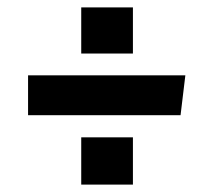

<svg xmlns="http://www.w3.org/2000/svg" viewBox="-20 -615 578 520"><path d="M200 -470V-595H340V-470ZM56 -303V-411H482L469 -303ZM200 -115V-243H340V-115Z"/></svg>

Font: Freeman
Style: Regular
Weight: 400
Designer: Vernon Adams, Aoife Mooney, Rodrigo Fuenzalida
Foundry: Rodrigo Fuenzalida
Version: Version 1.000; ttfautohint (v1.8.4.7-5d5b)